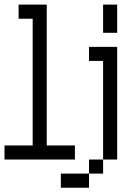

<svg xmlns="http://www.w3.org/2000/svg" viewBox="-20 -708 540 852"><path d="M312.5 0V-62.5H187.5Q187.5 -62.5 187.5 -687.5H62.5V-625H125V-62.5H0V0ZM375 62.5H250V125H375ZM375 62.5H437.5V0H375ZM437.5 0H500Q500 0 500 -500H375V-437.5H437.5ZM437.5 -687.5Q437.5 -687.5 437.5 -562.5H500Q500 -562.5 500 -687.5Z"/></svg>

Font: Unifont
Style: Regular
Weight: 500
Version: Version 13.0.05